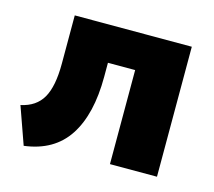

<svg xmlns="http://www.w3.org/2000/svg" viewBox="-80 -589 783 702"><g transform="rotate(15 312.0 -237.5)"><path d="M64 17 14 -124Q71 -136 96 -179.5Q121 -223 121 -309V-492H564V0H386V-356H283V-303Q283 -161 229.5 -79Q176 3 64 17Z"/></g></svg>

Font: Nunito Sans Black
Style: Regular
Weight: 900
Designer: Vernon Adams
Foundry: Vernon Adams
Version: Version 3.006; ttfautohint (v1.8.3)